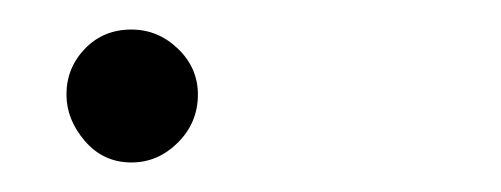

<svg xmlns="http://www.w3.org/2000/svg" viewBox="-20 -110 339 130"><path d="M69 0Q50 0 37.5 -14.5Q25 -29 25 -46Q25 -64 37.5 -77Q50 -90 69 -90Q87 -90 100.5 -77Q114 -64 114 -46Q114 -27 100.5 -13.5Q87 0 69 0Z"/></svg>

Font: Edu TAS Beginner
Style: Regular
Weight: 400
Designer: Tina and Corey Anderson
Foundry: Google for Education
Version: Version 1.003